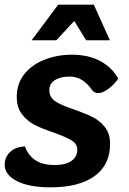

<svg xmlns="http://www.w3.org/2000/svg" viewBox="-31 -795 556 825"><path d="M-11 -87Q-11 -119 12 -141.5Q35 -164 76 -166Q91 -126 122 -106Q153 -86 204 -86Q252 -86 276.5 -104Q301 -122 301 -151Q301 -177 277 -191.5Q253 -206 201 -225Q150 -242 118.5 -258Q87 -274 64 -303.5Q41 -333 41 -379Q41 -436 74 -477Q107 -518 161.5 -539Q216 -560 277 -560Q350 -560 401 -532Q452 -504 477 -457Q460 -432 435 -413.5Q410 -395 392 -395Q382 -395 375.5 -398.5Q369 -402 363 -410Q348 -433 324 -449.5Q300 -466 268 -466Q229 -466 205 -451Q181 -436 181 -408Q181 -376 207.5 -359Q234 -342 289 -324Q337 -307 368 -291.5Q399 -276 420.5 -248Q442 -220 442 -176Q442 -87 375.5 -38.5Q309 10 186 10Q94 10 41.5 -17Q-11 -44 -11 -87ZM219 -775H372L441 -622H339L288 -705L211 -622H105Z"/></svg>

Font: Krub
Style: Bold Italic
Weight: 700
Italic angle: -8°
Designer: Ekaluck Peanpanawate
Foundry: Cadson Demak Co.,Ltd.
Version: Version 1.000; ttfautohint (v1.6)